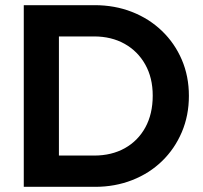

<svg xmlns="http://www.w3.org/2000/svg" viewBox="-20 -723 787 743"><path d="M165 0V-121H344Q412 -121 463 -149.5Q514 -178 542.5 -230Q571 -282 571 -353Q571 -422 542 -473.5Q513 -525 462 -553.5Q411 -582 344 -582H162V-703H346Q424 -703 490.5 -677Q557 -651 606.5 -603.5Q656 -556 683.5 -492Q711 -428 711 -352Q711 -276 683.5 -211.5Q656 -147 607 -99.5Q558 -52 491.5 -26Q425 0 348 0ZM72 0V-703H208V0Z"/></svg>

Font: Outfit SemiBold
Style: Regular
Weight: 600
Designer: Rodrigo Fuenzalida
Foundry: fragTYPE
Version: Version 1.100;gftools[0.9.27]